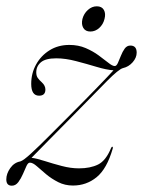

<svg xmlns="http://www.w3.org/2000/svg" viewBox="-25 -581 454 609"><path d="M70.5 -65Q64.5 -66 59.2 -55Q54 -44 47.8 -29.2Q41.5 -14.5 33 -3.2Q24.5 8 12.5 8Q-5 8 -5 -12Q-5 -30 7.5 -47.8Q20 -65.5 39.5 -69Q49.5 -72 74.2 -94.8Q99 -117.5 133 -151.8Q167 -186 204.5 -223.5Q246.5 -265.5 283.5 -303.8Q320.5 -342 335 -358Q312.5 -359.5 281 -369Q249.5 -378.5 216 -387.2Q182.5 -396 153.5 -396Q119.5 -396 104.8 -383.5Q90 -371 90 -351.5Q90 -340.5 94.8 -333.8Q99.5 -327 107.5 -320Q119 -309.5 119 -297Q119 -277.5 99 -277.5Q74 -277.5 74 -315Q74 -348.5 89.5 -376.5Q105 -404.5 132.2 -421.5Q159.5 -438.5 195 -438.5Q223.5 -438.5 246.8 -428.5Q270 -418.5 288 -405.2Q306 -392 318.8 -381.8Q331.5 -371.5 339 -371.5Q344.5 -371.5 349 -381.5Q353.5 -391.5 358.5 -404.2Q363.5 -417 370.5 -426.8Q377.5 -436.5 388.5 -436.5Q408.5 -436.5 408.5 -414Q408.5 -398 395.8 -383.5Q383 -369 365 -365Q351.5 -361.5 314 -323.5Q276.5 -285.5 209.5 -217Q167 -174.5 129.5 -136Q92 -97.5 75 -80.5Q91.5 -78.5 117 -70.2Q142.5 -62 171 -54.5Q199.5 -47 225.5 -47Q261.5 -47 286.2 -59.2Q311 -71.5 327.5 -112Q329.5 -116 331.5 -115.5Q334 -114.5 332.5 -109.5Q314 -45.5 281.5 -19Q249 7.5 206.5 7.5Q181 7.5 159.8 -3.2Q138.5 -14 121.5 -28.2Q104.5 -42.5 91.8 -53.8Q79 -65 70.5 -65ZM261.5 -481Q246 -481 239.2 -492.5Q232.5 -504 236.5 -521Q241 -538 253.8 -549.5Q266.5 -561 282 -561Q298 -561 304.5 -549.5Q311 -538 306.5 -521Q302.5 -504 290 -492.5Q277.5 -481 261.5 -481Z"/></svg>

Font: Fraunces 144pt Light
Style: Italic
Weight: 300
Italic angle: -16°
Version: Version 1.000;[0bf87f6ff]